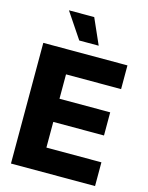

<svg xmlns="http://www.w3.org/2000/svg" viewBox="-137 -1034 864 1118"><g transform="rotate(15 294.5 -474.5)"><path d="M41 0V-727.5H548.3V-584.5H216.3V-437.5H522V-297.9H216.3V-143.1H547.9V0ZM239.7 -794.9 136.2 -949.2H288.6L356.9 -794.9Z"/></g></svg>

Font: Inter Tight ExtraBold
Style: Regular
Weight: 800
Designer: Rasmus Andersson
Foundry: rsms
Version: Version 3.004; ttfautohint (v1.8.4.7-5d5b)